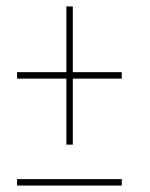

<svg xmlns="http://www.w3.org/2000/svg" viewBox="-20 -592 465 596"><path d="M186 -143V-348H33V-368H186V-572H206V-368H358V-348H206V-143ZM33 -16V-36H358V-16Z"/></svg>

Font: Noto Serif Display ExtraCondensed
Style: Bold Italic
Weight: 700
Width: 2
Italic angle: -12°
Designer: Monotype Design Team
Foundry: Monotype Imaging Inc.
Version: Version 2.009